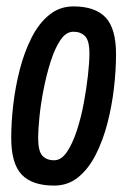

<svg xmlns="http://www.w3.org/2000/svg" viewBox="-20 -569 400 599"><path d="M149 10Q80 10 47.5 -24.5Q15 -59 15 -139Q15 -188 21.5 -243.5Q28 -299 42 -353Q56 -407 78.5 -451.5Q101 -496 133.5 -522.5Q166 -549 209 -549Q277 -549 309.5 -514.5Q342 -480 342 -400Q342 -350 335.5 -294Q329 -238 315 -184Q301 -130 278.5 -86Q256 -42 224 -16Q192 10 149 10ZM149 -69Q171 -69 188.5 -94.5Q206 -120 219.5 -161Q233 -202 241.5 -248Q250 -294 254.5 -335Q259 -376 259 -402Q259 -442 245.5 -456Q232 -470 209 -470Q186 -470 168.5 -444Q151 -418 138 -377Q125 -336 116 -290Q107 -244 103 -203.5Q99 -163 99 -139Q99 -98 112 -83.5Q125 -69 149 -69Z"/></svg>

Font: Georama Condensed Medium
Style: Italic
Weight: 500
Width: 3
Italic angle: -9°
Designer: Jean-Baptiste Levee
Foundry: Production Type
Version: Version 1.000